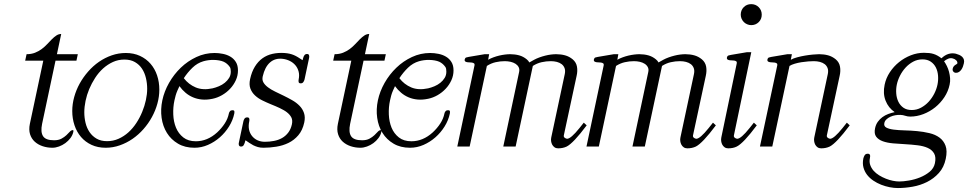

<svg xmlns="http://www.w3.org/2000/svg" viewBox="-20 -719 4750 942"><path d="M339.8 -72.3Q336.4 -56.2 325.7 -41.7Q314.9 -27.3 300.5 -16.8Q286.1 -6.3 269.3 -0.2Q252.4 5.9 237.3 5.9Q211.9 5.9 189.2 -1.7Q166.5 -9.3 150.4 -23.9Q134.3 -38.6 127.4 -60.5Q120.6 -82.5 126.5 -111.3L192.4 -421.4H103.5L110.4 -453.1Q133.8 -453.1 152.1 -460.4Q170.4 -467.8 185.1 -478.8Q199.7 -489.7 211.7 -502.7Q223.6 -515.6 234.6 -526.6Q245.6 -537.6 256.6 -544.9Q267.6 -552.2 280.3 -552.2L259.3 -453.1H361.8L355 -421.4H252.4L186.5 -111.3Q178.2 -71.3 191.2 -51Q204.1 -30.8 245.1 -30.8Q267.1 -30.8 281.5 -38.6Q295.9 -46.4 305.7 -55.7Q315.4 -64.9 322.5 -72.8Q329.6 -80.6 337.4 -80.6Q340.3 -80.6 340.3 -77.4Q340.3 -74.2 339.8 -72.3Z M702.1 -283.7Q702.1 -310.1 696 -335.9Q689.9 -361.8 676.8 -381.8Q663.6 -401.9 642.3 -414.3Q621.1 -426.8 590.3 -426.8Q560.1 -426.8 533.9 -414.8Q507.8 -402.8 485.8 -383.1Q463.9 -363.3 446.8 -336.9Q429.7 -310.5 417.7 -282Q405.8 -253.4 399.7 -223.9Q393.6 -194.3 393.6 -168Q393.6 -141.6 399.7 -116.2Q405.8 -90.8 419.4 -70.8Q433.1 -50.8 454.1 -38.6Q475.1 -26.4 505.4 -26.4Q535.2 -26.4 561.5 -38.1Q587.9 -49.8 609.9 -69.6Q631.8 -89.4 648.9 -115.5Q666 -141.6 677.7 -170.2Q689.5 -198.7 695.8 -228Q702.1 -257.3 702.1 -283.7ZM761.7 -279.3Q761.7 -245.1 752.2 -210.7Q742.7 -176.3 725.3 -144.5Q708 -112.8 683.8 -85.4Q659.7 -58.1 630.4 -37.8Q601.1 -17.6 567.6 -5.9Q534.2 5.9 498.5 5.9Q459.5 5.9 429 -8.3Q398.4 -22.5 377.4 -47.1Q356.4 -71.8 345.5 -104.5Q334.5 -137.2 334.5 -174.3Q334.5 -208.5 344 -242.9Q353.5 -277.3 370.8 -308.8Q388.2 -340.3 412.4 -367.9Q436.5 -395.5 465.8 -415.8Q495.1 -436 528.3 -447.5Q561.5 -459 597.2 -459Q636.2 -459 666.7 -444.8Q697.3 -430.7 718.5 -406.2Q739.7 -381.8 750.7 -349.1Q761.7 -316.4 761.7 -279.3Z M1147.5 -373.5Q1147.5 -348.1 1137 -325.2Q1126.5 -302.2 1109.1 -283.7Q1091.8 -265.1 1069.3 -252.2Q1046.9 -239.3 1022.9 -234.4Q995.1 -228.5 971.2 -230.7Q947.3 -232.9 927 -241.5Q906.7 -250 890.1 -264.2Q873.5 -278.3 860.4 -296.4L850.6 -274.9Q845.2 -262.7 841.8 -250.5Q838.4 -238.3 835.9 -226.6Q828.6 -192.9 830.1 -157.2Q831.5 -121.6 843.5 -92.5Q855.5 -63.5 879.4 -44.7Q903.3 -25.9 940.9 -25.9Q997.6 -25.9 1045.4 -69.3Q1067.4 -89.8 1082.5 -113Q1097.7 -136.2 1103 -162.6Q1104 -168 1108.2 -173.1Q1112.3 -178.2 1120.1 -178.2Q1129.4 -178.2 1129.9 -172.6Q1130.4 -167 1129.4 -161.6Q1122.6 -128.9 1103.8 -98.6Q1085 -68.4 1058.6 -45.2Q1032.2 -22 1000.2 -8.1Q968.3 5.9 934.1 5.9Q887.2 5.9 853.3 -14.2Q819.3 -34.2 799.1 -66.7Q778.8 -99.1 772.9 -140.9Q767.1 -182.6 776.4 -226.6Q785.6 -270.5 809.3 -312.3Q833 -354 866.9 -386.7Q900.9 -419.4 943.4 -439.2Q985.8 -459 1032.7 -459Q1053.2 -459 1073.7 -454.8Q1094.2 -450.7 1110.6 -440.9Q1127 -431.2 1137.2 -414.8Q1147.5 -398.4 1147.5 -373.5ZM1112.3 -367.2Q1112.3 -374 1111.3 -380.4Q1110.4 -386.7 1106.9 -391.1Q1095.2 -407.7 1077.6 -416Q1067.4 -420.4 1054.7 -422.6Q1042 -424.8 1028.8 -425Q1015.6 -425.3 1002.7 -423.6Q989.7 -421.9 978 -418.5Q947.8 -409.7 924.1 -386.7Q900.4 -363.8 881.8 -335.4Q905.3 -304.7 940.4 -290Q975.6 -275.4 1022.9 -285.6Q1038.1 -289.1 1054.2 -295.9Q1070.3 -302.7 1083 -313Q1095.7 -323.2 1104 -336.7Q1112.3 -350.1 1112.3 -367.2Z M1474.1 -329.1Q1472.7 -322.8 1468.3 -316.4Q1463.9 -310.1 1455.6 -310.1Q1446.8 -310.1 1445.3 -316.2Q1443.8 -322.3 1445.3 -329.1Q1449.7 -350.1 1445.1 -367.9Q1440.4 -385.7 1429.4 -398.7Q1418.5 -411.6 1402.6 -419.7Q1386.7 -427.7 1368.2 -430.2Q1330.1 -435.1 1304.7 -412.6Q1279.3 -390.1 1269 -344.2Q1265.1 -327.1 1272.5 -314.5Q1279.8 -301.8 1294.9 -290.5Q1301.8 -285.2 1310.5 -280Q1319.3 -274.9 1330.1 -269.5L1371.6 -249.5Q1392.6 -239.3 1413.3 -227.5Q1434.1 -215.8 1449.2 -200.4Q1464.4 -185.1 1471.4 -164.8Q1478.5 -144.5 1472.7 -117.7Q1464.4 -79.6 1443.6 -55.4Q1422.9 -31.2 1395.3 -17.8Q1367.7 -4.4 1335.4 0.7Q1303.2 5.9 1272.5 5.9Q1256.8 5.9 1245.1 2.4Q1233.4 -1 1222.7 -6.3Q1212.9 -11.7 1203.6 -17.8Q1194.3 -23.9 1184.6 -30.8Q1184.6 -30.3 1184.1 -29.8L1182.6 -25.4L1181.2 -20Q1178.7 -11.7 1174.8 -5.9Q1170.9 0 1162.6 0Q1157.7 0 1155.3 -2.2Q1152.8 -4.4 1151.9 -7.3Q1150.9 -10.3 1151.1 -13.4Q1151.4 -16.6 1151.9 -19L1174.3 -124.5Q1175.3 -129.9 1179.4 -136.5Q1183.6 -143.1 1192.9 -143.1Q1201.2 -143.1 1202.9 -137.2Q1204.6 -131.3 1203.1 -124.5Q1193.4 -80.6 1216.8 -51.3Q1240.2 -23.4 1279.8 -23.4Q1302.7 -23.4 1324.2 -27.6Q1345.7 -31.7 1363.3 -41.5Q1380.9 -51.3 1393.8 -67.9Q1406.7 -84.5 1412.1 -108.9Q1416.5 -129.4 1409.2 -143.3Q1401.9 -157.2 1387.2 -168.5Q1379.9 -174.3 1370.8 -179.2Q1361.8 -184.1 1352.1 -189Q1342.3 -193.8 1331.5 -198.2Q1320.8 -202.6 1310.1 -207Q1288.6 -215.8 1267.6 -226.1Q1246.6 -236.3 1231.2 -250.7Q1215.8 -265.1 1208.5 -284.4Q1201.2 -303.7 1207 -330.6Q1214.8 -366.7 1230.5 -392.1Q1246.1 -417.5 1267.8 -433.1Q1289.6 -448.7 1316.9 -454.8Q1344.2 -460.9 1375 -459Q1389.2 -458 1400.1 -455.6Q1411.1 -453.1 1421.1 -449Q1431.2 -444.8 1441.4 -438.5Q1451.7 -432.1 1464.4 -423.8L1465.8 -428.2L1467.3 -434.1Q1469.2 -441.9 1473.6 -448Q1478 -454.1 1486.3 -454.1Q1494.6 -454.1 1496.3 -447.8Q1498 -441.4 1496.6 -435.1Z M1851.1 -72.3Q1847.7 -56.2 1836.9 -41.7Q1826.2 -27.3 1811.8 -16.8Q1797.4 -6.3 1780.5 -0.2Q1763.7 5.9 1748.5 5.9Q1723.1 5.9 1700.4 -1.7Q1677.7 -9.3 1661.6 -23.9Q1645.5 -38.6 1638.7 -60.5Q1631.8 -82.5 1637.7 -111.3L1703.6 -421.4H1614.7L1621.6 -453.1Q1645 -453.1 1663.3 -460.4Q1681.6 -467.8 1696.3 -478.8Q1710.9 -489.7 1722.9 -502.7Q1734.9 -515.6 1745.8 -526.6Q1756.8 -537.6 1767.8 -544.9Q1778.8 -552.2 1791.5 -552.2L1770.5 -453.1H1873L1866.2 -421.4H1763.7L1697.8 -111.3Q1689.5 -71.3 1702.4 -51Q1715.3 -30.8 1756.3 -30.8Q1778.3 -30.8 1792.7 -38.6Q1807.1 -46.4 1816.9 -55.7Q1826.7 -64.9 1833.7 -72.8Q1840.8 -80.6 1848.6 -80.6Q1851.6 -80.6 1851.6 -77.4Q1851.6 -74.2 1851.1 -72.3Z M2205.1 -373.5Q2205.1 -348.1 2194.6 -325.2Q2184.1 -302.2 2166.7 -283.7Q2149.4 -265.1 2127 -252.2Q2104.5 -239.3 2080.6 -234.4Q2052.7 -228.5 2028.8 -230.7Q2004.9 -232.9 1984.6 -241.5Q1964.4 -250 1947.8 -264.2Q1931.2 -278.3 1918 -296.4L1908.2 -274.9Q1902.8 -262.7 1899.4 -250.5Q1896 -238.3 1893.6 -226.6Q1886.2 -192.9 1887.7 -157.2Q1889.2 -121.6 1901.1 -92.5Q1913.1 -63.5 1937 -44.7Q1960.9 -25.9 1998.5 -25.9Q2055.2 -25.9 2103 -69.3Q2125 -89.8 2140.1 -113Q2155.3 -136.2 2160.6 -162.6Q2161.6 -168 2165.8 -173.1Q2169.9 -178.2 2177.7 -178.2Q2187 -178.2 2187.5 -172.6Q2188 -167 2187 -161.6Q2180.2 -128.9 2161.4 -98.6Q2142.6 -68.4 2116.2 -45.2Q2089.8 -22 2057.9 -8.1Q2025.9 5.9 1991.7 5.9Q1944.8 5.9 1910.9 -14.2Q1877 -34.2 1856.7 -66.7Q1836.4 -99.1 1830.6 -140.9Q1824.7 -182.6 1834 -226.6Q1843.3 -270.5 1866.9 -312.3Q1890.6 -354 1924.6 -386.7Q1958.5 -419.4 2001 -439.2Q2043.5 -459 2090.3 -459Q2110.8 -459 2131.3 -454.8Q2151.9 -450.7 2168.2 -440.9Q2184.6 -431.2 2194.8 -414.8Q2205.1 -398.4 2205.1 -373.5ZM2169.9 -367.2Q2169.9 -374 2168.9 -380.4Q2168 -386.7 2164.6 -391.1Q2152.8 -407.7 2135.3 -416Q2125 -420.4 2112.3 -422.6Q2099.6 -424.8 2086.4 -425Q2073.2 -425.3 2060.3 -423.6Q2047.4 -421.9 2035.6 -418.5Q2005.4 -409.7 1981.7 -386.7Q1958 -363.8 1939.5 -335.4Q1962.9 -304.7 1998 -290Q2033.2 -275.4 2080.6 -285.6Q2095.7 -289.1 2111.8 -295.9Q2127.9 -302.7 2140.6 -313Q2153.3 -323.2 2161.6 -336.7Q2169.9 -350.1 2169.9 -367.2Z M2858.4 -104Q2793 -16.6 2760.3 0Q2741.7 8.8 2718.3 8.8Q2708 8.8 2700.7 3.7Q2693.4 -1.5 2689.2 -9.3Q2685.1 -17.1 2683.8 -26.6Q2682.6 -36.1 2684.6 -44.9L2751 -356Q2754.4 -372.6 2750 -384.5Q2745.6 -396.5 2735.8 -404.1Q2726.1 -411.6 2712.2 -415.3Q2698.2 -418.9 2682.1 -418.9Q2659.7 -418.9 2637.2 -413.8Q2614.7 -408.7 2594.2 -395.5L2509.8 0H2449.2L2526.9 -365.7Q2529.8 -379.4 2524.7 -389.4Q2519.5 -399.4 2509.3 -406Q2499 -412.6 2485.1 -415.8Q2471.2 -418.9 2456.5 -418.9Q2434.1 -418.9 2411.6 -413.8Q2389.2 -408.7 2368.7 -395.5L2284.2 0H2223.6L2308.1 -398.4Q2309.6 -405.3 2305.4 -408.2Q2301.3 -411.1 2294.9 -412.1Q2288.6 -413.1 2281.2 -413.1Q2273.9 -413.1 2269 -414.6Q2265.1 -415.5 2262 -418Q2258.8 -420.4 2259.8 -426.8Q2261.7 -435.1 2267.3 -437Q2272.9 -439 2279.8 -439.9L2357.9 -453.1H2379.9L2375 -425.8Q2386.7 -432.6 2400.9 -437.7Q2415 -442.9 2429.4 -446.3Q2443.8 -449.7 2457.8 -451.4Q2471.7 -453.1 2482.9 -453.1Q2506.3 -453.1 2526.9 -447.5Q2547.4 -441.9 2564.5 -427.7Q2572.3 -421.4 2577.1 -412.6L2600.6 -425.8Q2612.3 -432.1 2626.5 -437.3Q2640.6 -442.4 2655 -446Q2669.4 -449.7 2683.3 -451.4Q2697.3 -453.1 2708.5 -453.1Q2731.9 -453.1 2752.4 -447.5Q2772.9 -441.9 2790 -427.7Q2807.1 -413.1 2810.8 -391.8Q2814.5 -370.6 2809.1 -347.2L2746.1 -54.2Q2745.1 -48.8 2748.5 -44.9Q2752 -41 2758.3 -39.1Q2762.2 -38.1 2762.2 -38.1Q2780.8 -38.1 2823.2 -90.8L2844.2 -117.2Z M3492.2 -104Q3426.8 -16.6 3394 0Q3375.5 8.8 3352.1 8.8Q3341.8 8.8 3334.5 3.7Q3327.1 -1.5 3323 -9.3Q3318.8 -17.1 3317.6 -26.6Q3316.4 -36.1 3318.4 -44.9L3384.8 -356Q3388.2 -372.6 3383.8 -384.5Q3379.4 -396.5 3369.6 -404.1Q3359.9 -411.6 3345.9 -415.3Q3332 -418.9 3315.9 -418.9Q3293.5 -418.9 3271 -413.8Q3248.5 -408.7 3228 -395.5L3143.6 0H3083L3160.6 -365.7Q3163.6 -379.4 3158.4 -389.4Q3153.3 -399.4 3143.1 -406Q3132.8 -412.6 3118.9 -415.8Q3105 -418.9 3090.3 -418.9Q3067.9 -418.9 3045.4 -413.8Q3022.9 -408.7 3002.4 -395.5L2918 0H2857.4L2941.9 -398.4Q2943.4 -405.3 2939.2 -408.2Q2935.1 -411.1 2928.7 -412.1Q2922.4 -413.1 2915 -413.1Q2907.7 -413.1 2902.8 -414.6Q2898.9 -415.5 2895.8 -418Q2892.6 -420.4 2893.6 -426.8Q2895.5 -435.1 2901.1 -437Q2906.7 -439 2913.6 -439.9L2991.7 -453.1H3013.7L3008.8 -425.8Q3020.5 -432.6 3034.7 -437.7Q3048.8 -442.9 3063.2 -446.3Q3077.6 -449.7 3091.6 -451.4Q3105.5 -453.1 3116.7 -453.1Q3140.1 -453.1 3160.6 -447.5Q3181.2 -441.9 3198.2 -427.7Q3206.1 -421.4 3210.9 -412.6L3234.4 -425.8Q3246.1 -432.1 3260.3 -437.3Q3274.4 -442.4 3288.8 -446Q3303.2 -449.7 3317.1 -451.4Q3331.1 -453.1 3342.3 -453.1Q3365.7 -453.1 3386.2 -447.5Q3406.7 -441.9 3423.8 -427.7Q3440.9 -413.1 3444.6 -391.8Q3448.2 -370.6 3442.9 -347.2L3379.9 -54.2Q3378.9 -48.8 3382.3 -44.9Q3385.7 -41 3392.1 -39.1Q3396 -38.1 3396 -38.1Q3414.6 -38.1 3457 -90.8L3478 -117.2Z M3692.9 -104Q3627.4 -16.1 3594.7 0Q3577.1 8.8 3552.7 8.8Q3542.5 8.8 3535.2 3.7Q3527.8 -1.5 3523.7 -9.3Q3519.5 -17.1 3518.3 -26.6Q3517.1 -36.1 3519 -44.9L3594.7 -408.2Q3596.2 -415 3592.3 -418Q3588.4 -420.9 3581.8 -421.9Q3575.2 -422.9 3567.9 -422.9Q3560.5 -422.9 3555.7 -424.3Q3551.8 -425.3 3548.6 -427.7Q3545.4 -430.2 3546.4 -436.5Q3548.3 -444.8 3554.2 -446.8Q3560.1 -448.7 3566.4 -449.7L3644.5 -462.9H3666L3580.6 -54.2Q3579.6 -48.8 3583 -44.9Q3586.4 -41 3592.8 -39.1Q3596.7 -38.1 3596.7 -38.1Q3615.7 -38.1 3657.7 -90.8L3678.7 -117.2ZM3717.3 -647Q3717.3 -625 3702.4 -610.4Q3687.5 -595.7 3665.5 -595.7Q3655.3 -595.7 3645.8 -599.9Q3636.2 -604 3629.4 -610.8Q3622.6 -617.7 3618.4 -627.2Q3614.3 -636.7 3614.3 -647Q3614.3 -668.9 3628.9 -683.8Q3643.6 -698.7 3665.5 -698.7Q3687.5 -698.7 3702.4 -683.8Q3717.3 -668.9 3717.3 -647Z M4148.9 -104Q4083.5 -16.6 4050.8 0Q4032.2 8.8 4008.8 8.8Q3998.5 8.8 3991.2 3.7Q3983.9 -1.5 3979.7 -9.3Q3975.6 -17.1 3974.4 -26.6Q3973.1 -36.1 3975.1 -44.9L4041.5 -356Q4044.9 -372.6 4040.5 -384.5Q4036.1 -396.5 4026.4 -404.1Q4016.6 -411.6 4002.7 -415.3Q3988.8 -418.9 3972.7 -418.9Q3961.4 -418.9 3945.3 -417.7Q3929.2 -416.5 3912.1 -413.8Q3895 -411.1 3879.4 -406.5Q3863.8 -401.9 3853.5 -395.5L3769 0H3708.5L3793.5 -398.4Q3794.9 -405.3 3790.8 -408.2Q3786.6 -411.1 3780.3 -412.1Q3773.9 -413.1 3766.6 -413.1Q3759.3 -413.1 3754.4 -414.6Q3750.5 -415.5 3747.3 -418Q3744.1 -420.4 3745.1 -426.8Q3747.1 -435.1 3752.7 -437Q3758.3 -439 3765.1 -439.9L3843.3 -453.1H3865.2L3859.9 -425.8Q3871.6 -432.6 3890.6 -437.7Q3909.7 -442.9 3929.9 -446.3Q3950.2 -449.7 3969 -451.4Q3987.8 -453.1 3999 -453.1Q4022.5 -453.1 4043 -447.5Q4063.5 -441.9 4080.6 -427.7Q4097.7 -413.1 4101.3 -391.8Q4105 -370.6 4099.6 -347.2L4036.6 -54.2Q4035.6 -48.8 4039.1 -44.9Q4042.5 -41 4048.8 -39.1Q4052.7 -38.1 4052.7 -38.1Q4071.3 -38.1 4113.8 -90.8L4134.8 -117.2Z M4579.6 -304.2Q4584 -325.7 4582.3 -347.7Q4580.6 -369.6 4571.8 -387.5Q4563 -405.3 4546.6 -416.5Q4530.3 -427.7 4505.9 -427.7Q4481.4 -427.7 4460.4 -416.5Q4439.5 -405.3 4423.1 -387.5Q4406.7 -369.6 4395.5 -347.4Q4384.3 -325.2 4379.9 -303.7Q4375.5 -282.2 4377.2 -260Q4378.9 -237.8 4387.7 -219.7Q4396.5 -201.7 4412.6 -190.4Q4428.7 -179.2 4453.1 -179.2Q4477.5 -179.2 4498.8 -190.7Q4520 -202.1 4536.4 -220Q4552.7 -237.8 4564 -260Q4575.2 -282.2 4579.6 -304.2ZM4620.1 60.1Q4611.3 102.1 4586.4 129.6Q4561.5 157.2 4528.3 173.8Q4495.1 190.4 4457.5 197Q4419.9 203.6 4385.3 203.6Q4366.2 203.6 4345 199.5Q4323.7 195.3 4303.2 187.3Q4282.7 179.2 4264.6 167Q4246.6 154.8 4234.1 138.7Q4221.7 122.6 4216.3 102.5Q4210.9 82.5 4215.8 58.1Q4217.8 49.8 4222.4 42.5Q4227.1 35.2 4237.8 35.2Q4242.7 35.2 4245.1 37.1Q4247.6 39.1 4248.5 42.2Q4249.5 45.4 4249 49.3Q4248.5 53.2 4248 56.6Q4244.1 74.7 4249.5 90.3Q4254.9 106 4266.1 118.7Q4277.3 131.3 4293.2 141.1Q4309.1 150.9 4326.4 157.7Q4343.8 164.6 4360.8 168Q4377.9 171.4 4392.1 171.4Q4411.6 171.4 4439.5 166.7Q4467.3 162.1 4493.9 151.4Q4520.5 140.6 4541 123.8Q4561.5 106.9 4566.9 82Q4573.2 51.8 4563 33.9Q4552.7 16.1 4531.5 6.6Q4510.3 -2.9 4481.2 -6.3Q4452.1 -9.8 4421.6 -11.5Q4391.1 -13.2 4362.1 -15.6Q4333 -18.1 4311.3 -25.9Q4289.6 -33.7 4278.6 -48.6Q4267.6 -63.5 4273.4 -90.3Q4277.3 -108.4 4286.9 -121.6Q4296.4 -134.8 4309.3 -144.3Q4322.3 -153.8 4337.9 -159.7Q4353.5 -165.5 4369.6 -168.9Q4338.9 -189.5 4325 -224.9Q4311 -260.3 4320.3 -303.7Q4327.1 -336.4 4345.9 -364.7Q4364.7 -393.1 4391.1 -414.3Q4417.5 -435.5 4449 -447.8Q4480.5 -460 4512.7 -460Q4527.3 -460 4538.8 -458.7Q4550.3 -457.5 4560.3 -454.3Q4570.3 -451.2 4579.6 -446Q4588.9 -440.9 4599.1 -433.1Q4631.3 -463.9 4669.4 -455.6Q4678.7 -453.1 4686.8 -449.5Q4694.8 -445.8 4700.7 -440.2Q4706.5 -434.6 4709 -426.8Q4711.4 -418.9 4709 -408.2Q4707.5 -401.4 4704.6 -393.1Q4701.7 -384.8 4697 -377.9Q4692.4 -371.1 4685.8 -366.5Q4679.2 -361.8 4670.4 -361.8Q4662.1 -361.8 4657.2 -367.9Q4652.3 -374 4654.3 -382.3Q4655.8 -389.2 4659.2 -393.3Q4662.6 -397.5 4666.3 -399.9Q4669.9 -402.3 4672.9 -404.1Q4675.8 -405.8 4676.8 -407.2Q4678.7 -415.5 4671.9 -422.6Q4665 -429.7 4655.3 -432.1Q4644 -435.5 4632.8 -431.2Q4621.6 -426.8 4611.8 -418.5Q4619.1 -408.2 4625.7 -394.8Q4632.3 -381.3 4636.2 -366.5Q4640.1 -351.6 4641.4 -335.4Q4642.6 -319.3 4639.2 -304.2Q4632.3 -271 4613.5 -242.4Q4594.7 -213.9 4568.4 -192.6Q4542 -171.4 4510.3 -159.2Q4478.5 -147 4445.8 -147Q4433.1 -147 4421.6 -150.9Q4410.2 -154.8 4397.5 -155.3Q4385.7 -155.8 4372.8 -153.6Q4359.9 -151.4 4348.6 -146.2Q4337.4 -141.1 4329.1 -133.3Q4320.8 -125.5 4318.8 -115.2Q4315.4 -100.1 4328.6 -93Q4341.8 -85.9 4365 -83Q4388.2 -80.1 4418.5 -79.3Q4448.7 -78.6 4479.7 -75.7Q4510.7 -72.8 4539.8 -65.9Q4568.8 -59.1 4589.4 -43.9Q4609.9 -28.8 4619.1 -3.9Q4628.4 21 4620.1 60.1Z"/></svg>

Font: Atsinvsda
Style: Italic
Weight: 400
Italic angle: -12°
Designer: Al Webster
Foundry: Al Webster and Michael Everson
Version: Version 2.000